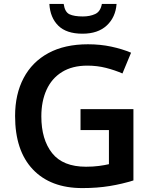

<svg xmlns="http://www.w3.org/2000/svg" viewBox="-20 -950 773 980"><path d="M391 -393H661V-29Q604 -11 540 -0.5Q476 10 400 10Q238 10 147.5 -85.5Q57 -181 57 -358Q57 -469 100.5 -551.5Q144 -634 227 -679Q310 -724 429 -724Q492 -724 548 -712Q604 -700 649 -681L605 -575Q566 -592 521 -603.5Q476 -615 426 -615Q349 -615 296.5 -582.5Q244 -550 217.5 -491.5Q191 -433 191 -356Q191 -238 246 -168.5Q301 -99 419 -99Q455 -99 485 -103Q515 -107 536 -112V-286H391ZM575 -930Q570 -862 525 -820Q480 -778 401 -778Q319 -778 277.5 -819Q236 -860 232 -930H305Q311 -888 335 -877Q359 -866 403 -866Q439 -866 466 -878.5Q493 -891 500 -930Z"/></svg>

Font: Noto Sans Lao Looped SemiBold
Style: Regular
Weight: 600
Designer: Mark Frömberg, Ben Mitchell
Foundry: The Fontpad Ltd
Version: Version 1.002; ttfautohint (v1.8.4.7-5d5b)